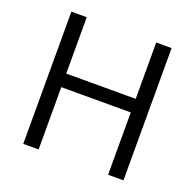

<svg xmlns="http://www.w3.org/2000/svg" viewBox="-126 -844 988 974"><g transform="rotate(20 368.5 -357.0)"><path d="M638.7 0H555.7V-336.4H180.7V0H97.7V-713.9H180.7V-409.7H555.7V-713.9H638.7Z"/></g></svg>

Font: Open Sans
Style: Regular
Weight: 400
Designer: Monotype Design Team
Foundry: Monotype Imaging Inc.
Version: Version 3.000; ttfautohint (v1.8.4)